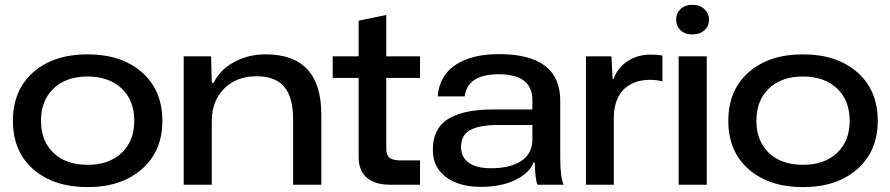

<svg xmlns="http://www.w3.org/2000/svg" viewBox="-20 -761 3668 791"><path d="M33.2 -263.2Q33.2 -389.6 117.2 -463.4Q201.2 -537.1 340.8 -537.1Q480 -537.1 564.5 -463.4Q648.9 -389.6 648.9 -263.2Q648.9 -138.7 564.7 -64.5Q480.5 9.8 340.8 9.8Q201.2 9.8 117.2 -63.7Q33.2 -137.2 33.2 -263.2ZM148.9 -263.2Q148.9 -180.2 200.4 -131.1Q252 -82 340.8 -82Q429.2 -82 481.2 -131.1Q533.2 -180.2 533.2 -263.2Q533.2 -347.2 481.2 -396.5Q429.2 -445.8 340.8 -445.8Q252.4 -445.8 200.7 -396.5Q148.9 -347.2 148.9 -263.2Z M736.8 0V-528.8H849.6L852.5 -419.9H859.9Q887.7 -475.1 945.8 -506.1Q1003.9 -537.1 1073.7 -537.1Q1303.7 -537.1 1303.7 -290V0H1187.5V-270Q1187.5 -360.4 1150.9 -403.6Q1114.3 -446.8 1036.6 -446.8Q954.1 -446.8 903.3 -395.8Q852.5 -344.7 852.5 -262.2V0Z M1586.4 0Q1524.9 0 1491.2 -28.8Q1457.5 -57.6 1457.5 -115.2V-439.9H1350.6V-528.8H1457.5V-675.8L1571.3 -699.2V-528.8H1710.4V-439.9H1571.3V-149.9Q1571.3 -121.6 1585.4 -110.8Q1599.6 -100.1 1630.4 -100.1H1710.4V0Z M1960.4 8.8Q1871.6 8.8 1817.4 -31.5Q1763.2 -71.8 1763.2 -143.1Q1763.2 -191.4 1782 -224.9Q1800.8 -258.3 1836.4 -276.6Q1872.1 -294.9 1915.3 -302.5Q1958.5 -310.1 2016.1 -310.1H2173.3V-348.1Q2173.3 -455.1 2035.2 -455.1Q1905.8 -455.1 1894.5 -363.8H1783.2Q1789.6 -448.7 1856.4 -493.4Q1923.3 -538.1 2035.2 -538.1Q2288.1 -538.1 2288.1 -346.2V-110.8Q2288.1 -29.3 2302.2 0H2194.3Q2184.6 -22 2183.1 -91.8H2178.2Q2159.2 -45.9 2101.1 -18.6Q2043 8.8 1960.4 8.8ZM1879.4 -154.8Q1879.4 -113.8 1910.9 -90.8Q1942.4 -67.9 2002.4 -67.9Q2082 -67.9 2127.7 -98.1Q2173.3 -128.4 2173.3 -187V-246.1H2033.2Q1957 -246.1 1918.2 -225.8Q1879.4 -205.6 1879.4 -154.8Z M2394 0V-528.8H2499L2503.9 -436H2507.8Q2524.4 -481.9 2565.4 -509Q2606.4 -536.1 2661.1 -536.1Q2686.5 -536.1 2709 -532.2V-425.8Q2686 -432.1 2658.7 -432.1Q2592.3 -432.1 2552.7 -395.5Q2513.2 -358.9 2508.8 -287.1V0Z M2775.9 0V-528.8H2891.6V0ZM2765.6 -680.2Q2765.6 -706.5 2783.9 -723.9Q2802.2 -741.2 2832.5 -741.2Q2862.8 -741.2 2881.8 -723.6Q2900.9 -706.1 2900.9 -680.2Q2900.9 -653.3 2881.8 -636.2Q2862.8 -619.1 2832.5 -619.1Q2802.2 -619.1 2783.9 -636.2Q2765.6 -653.3 2765.6 -680.2Z M2980.5 -263.2Q2980.5 -389.6 3064.5 -463.4Q3148.4 -537.1 3288.1 -537.1Q3427.2 -537.1 3511.7 -463.4Q3596.2 -389.6 3596.2 -263.2Q3596.2 -138.7 3512 -64.5Q3427.7 9.8 3288.1 9.8Q3148.4 9.8 3064.5 -63.7Q2980.5 -137.2 2980.5 -263.2ZM3096.2 -263.2Q3096.2 -180.2 3147.7 -131.1Q3199.2 -82 3288.1 -82Q3376.5 -82 3428.5 -131.1Q3480.5 -180.2 3480.5 -263.2Q3480.5 -347.2 3428.5 -396.5Q3376.5 -445.8 3288.1 -445.8Q3199.7 -445.8 3147.9 -396.5Q3096.2 -347.2 3096.2 -263.2Z"/></svg>

Font: Lumene Sans Expanded Medium
Style: Regular
Weight: 500
Width: 7
Designer: Deni Anggara
Version: Version 1.003;Glyphs 3.1.2 (3151)